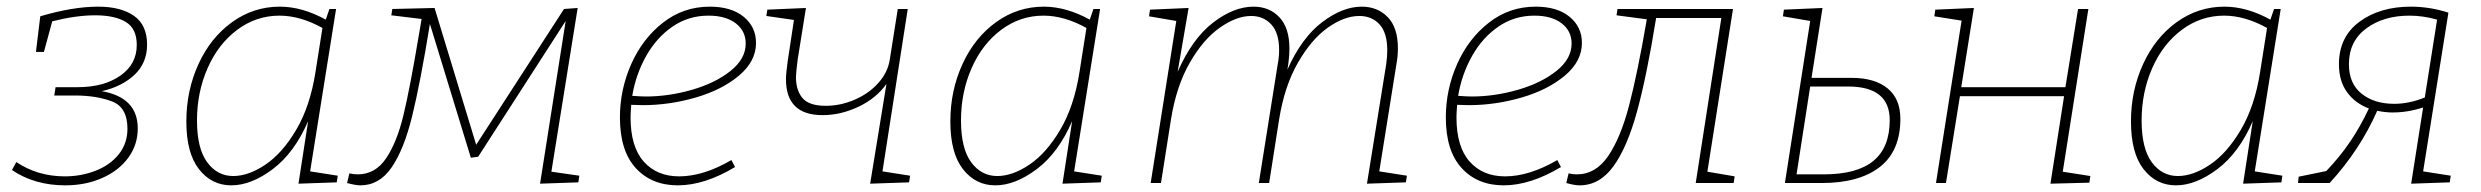

<svg xmlns="http://www.w3.org/2000/svg" viewBox="-20 -550 7457 577"><path d="M394 -164Q394 -115 365.5 -76Q337 -37 287 -15Q237 7 176 7Q84 7 16 -39L29 -63Q93 -20 175 -20Q224 -20 267.5 -37Q311 -54 337 -86.5Q363 -119 363 -163Q363 -228 316 -245.5Q269 -263 205 -263H143L147 -288H213Q292 -288 341.5 -322.5Q391 -357 391 -415Q391 -464 358 -484Q325 -504 266 -504Q209 -504 137 -486L112 -394H88L101 -501Q199 -530 275 -530Q343 -530 382.5 -502.5Q422 -475 422 -416Q422 -361 384.5 -325.5Q347 -290 286 -276Q394 -257 394 -164Z M912 -35 995 -22 992 -2 877 2 906 -186Q865 -91 800 -42Q735 7 675 7Q616 7 578 -41.5Q540 -90 540 -185Q540 -278 576.5 -357.5Q613 -437 677.5 -483.5Q742 -530 821 -530Q888 -530 959 -491L970 -523H990ZM928 -333 949 -466Q882 -503 820 -503Q750 -503 693 -460.5Q636 -418 604 -345.5Q572 -273 572 -188Q572 -104 602.5 -62.5Q633 -21 681 -21Q727 -21 778 -55.5Q829 -90 870.5 -160.5Q912 -231 928 -333Z M1637 -34 1721 -22 1718 -2 1603 2 1680 -487 1417 -79 1395 -76 1272 -478Q1243 -300 1218.5 -200.5Q1194 -101 1157 -47Q1120 7 1063 7Q1049 7 1023 0L1030 -29Q1043 -26 1055 -26Q1108 -26 1140.5 -74.5Q1173 -123 1192.5 -204Q1212 -285 1239 -446L1247 -493L1156 -504L1159 -523L1286 -526L1411 -115L1675 -523L1716 -526Z M1877 -235Q1875 -211 1875 -197Q1875 -109 1914.5 -64.5Q1954 -20 2021 -20Q2094 -20 2178 -69L2189 -48Q2097 7 2017 7Q1938 7 1890.5 -45Q1843 -97 1843 -197Q1843 -281 1877 -357.5Q1911 -434 1972.5 -482Q2034 -530 2113 -530Q2178 -530 2215 -499.5Q2252 -469 2252 -421Q2252 -366 2201 -323Q2150 -280 2071 -257Q1992 -234 1912 -234ZM1880 -262Q1906 -260 1921 -260Q1989 -260 2059 -280Q2129 -300 2175 -336.5Q2221 -373 2221 -419Q2221 -457 2191 -480Q2161 -503 2109 -503Q2049 -503 2001 -470Q1953 -437 1922 -382Q1891 -327 1880 -262Z M2632 -35 2715 -22 2712 -2 2595 2 2644 -298Q2614 -255 2560.5 -229.5Q2507 -204 2452 -204Q2342 -204 2342 -312Q2342 -328 2347 -365L2366 -490L2283 -502L2286 -521L2402 -526L2377 -370Q2372 -330 2372 -318Q2372 -279 2391.5 -255.5Q2411 -232 2462 -232Q2505 -232 2547.5 -250Q2590 -268 2619 -300Q2648 -332 2654 -371L2678 -523H2708Z M3208 -35 3291 -22 3288 -2 3173 2 3202 -186Q3161 -91 3096 -42Q3031 7 2971 7Q2912 7 2874 -41.5Q2836 -90 2836 -185Q2836 -278 2872.5 -357.5Q2909 -437 2973.5 -483.5Q3038 -530 3117 -530Q3184 -530 3255 -491L3266 -523H3286ZM3224 -333 3245 -466Q3178 -503 3116 -503Q3046 -503 2989 -460.5Q2932 -418 2900 -345.5Q2868 -273 2868 -188Q2868 -104 2898.5 -62.5Q2929 -21 2977 -21Q3023 -21 3074 -55.5Q3125 -90 3166.5 -160.5Q3208 -231 3224 -333Z M4125 -35 4208 -22 4205 -2 4088 2 4146 -358Q4149 -381 4149 -399Q4149 -451 4126 -476.5Q4103 -502 4065 -502Q4020 -502 3970.5 -467Q3921 -432 3880.5 -361.5Q3840 -291 3824 -191L3794 0H3763L3820 -358Q3824 -378 3824 -400Q3824 -451 3800.5 -476.5Q3777 -502 3740 -502Q3696 -502 3646 -467Q3596 -432 3555.5 -361.5Q3515 -291 3499 -191L3469 0H3438L3515 -487L3433 -501L3436 -521L3552 -526L3519 -334Q3563 -434 3625.5 -482Q3688 -530 3747 -530Q3795 -530 3825 -498Q3855 -466 3855 -404Q3855 -384 3852 -361L3849 -341Q3892 -437 3953.5 -483.5Q4015 -530 4072 -530Q4120 -530 4150.5 -498.5Q4181 -467 4181 -405Q4181 -381 4177 -360Z M4359 -235Q4357 -211 4357 -197Q4357 -109 4396.5 -64.5Q4436 -20 4503 -20Q4576 -20 4660 -69L4671 -48Q4579 7 4499 7Q4420 7 4372.5 -45Q4325 -97 4325 -197Q4325 -281 4359 -357.5Q4393 -434 4454.5 -482Q4516 -530 4595 -530Q4660 -530 4697 -499.5Q4734 -469 4734 -421Q4734 -366 4683 -323Q4632 -280 4553 -257Q4474 -234 4394 -234ZM4362 -262Q4388 -260 4403 -260Q4471 -260 4541 -280Q4611 -300 4657 -336.5Q4703 -373 4703 -419Q4703 -457 4673 -480Q4643 -503 4591 -503Q4531 -503 4483 -470Q4435 -437 4404 -382Q4373 -327 4362 -262Z M5111 -34 5193 -20 5190 0H5076L5153 -496H4957Q4929 -322 4899.5 -214.5Q4870 -107 4828.5 -50Q4787 7 4727 7Q4712 7 4687 0L4694 -29Q4706 -26 4719 -26Q4775 -26 4812.5 -80.5Q4850 -135 4875.5 -232Q4901 -329 4929 -492L4838 -504L4841 -523H5188Z M5544 -316Q5614 -316 5652.5 -284.5Q5691 -253 5691 -193Q5691 -96 5629 -48Q5567 0 5455 0H5344L5420 -487L5338 -501L5341 -521L5457 -526L5424 -316ZM5460 -26Q5561 -26 5610 -66.5Q5659 -107 5659 -189Q5659 -290 5534 -290H5420L5379 -26Z M6256 -523 6179 -34 6262 -21 6259 -1 6142 2 6183 -261H5870L5828 0H5798L5875 -488L5793 -501L5796 -521L5912 -526L5874 -288H6187L6225 -523Z M6756 -35 6839 -22 6836 -2 6721 2 6750 -186Q6709 -91 6644 -42Q6579 7 6519 7Q6460 7 6422 -41.5Q6384 -90 6384 -185Q6384 -278 6420.5 -357.5Q6457 -437 6521.5 -483.5Q6586 -530 6665 -530Q6732 -530 6803 -491L6814 -523H6834ZM6772 -333 6793 -466Q6726 -503 6664 -503Q6594 -503 6537 -460.5Q6480 -418 6448 -345.5Q6416 -273 6416 -188Q6416 -104 6446.5 -62.5Q6477 -21 6525 -21Q6571 -21 6622 -55.5Q6673 -90 6714.5 -160.5Q6756 -231 6772 -333Z M7262 -35 7345 -22 7342 -2 7226 2 7262 -227Q7216 -212 7170 -212Q7149 -212 7124 -217Q7072 -99 6981 0H6886L6888 -19L6971 -36Q7012 -79 7042.5 -124Q7073 -169 7099 -224Q7057 -240 7033 -273.5Q7009 -307 7009 -357Q7009 -439 7070.5 -484.5Q7132 -530 7225 -530Q7282 -530 7338 -512ZM7267 -257 7304 -491Q7262 -503 7221 -503Q7143 -503 7091 -464.5Q7039 -426 7039 -357Q7039 -299 7077 -268.5Q7115 -238 7175 -238Q7220 -238 7267 -257Z"/></svg>

Font: Bitter Pro ExtraLight
Style: Italic
Weight: 275
Italic angle: -9°
Designer: Sol Matas, and Bitter project Authors
Foundry: Sol Matas
Version: Version 1.010